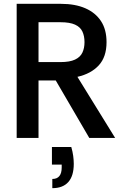

<svg xmlns="http://www.w3.org/2000/svg" viewBox="-20 -720 648 1002"><path d="M67 0V-700H298Q372 -700 425 -677Q478 -654 507 -610Q536 -566 536 -500Q536 -423 495.5 -379Q455 -335 384 -319L581 0H446L271 -300H181V0ZM181 -396H296Q344 -396 371.5 -409Q399 -422 410 -445.5Q421 -469 421 -500Q421 -532 410 -555.5Q399 -579 371.5 -591.5Q344 -604 296 -604H181ZM253 262V214Q302 214 302 154V139H251V47H352Q359 71 362 93.5Q365 116 365 135Q365 198 336.5 230Q308 262 253 262Z"/></svg>

Font: Rethink Sans SemiBold
Style: Regular
Weight: 600
Designer: The Rethink Sans project authors (Hans Thiessen). DM Sans designed by Colophon Foundry.
Foundry: Rethink Communications LLC
Version: Version 1.001